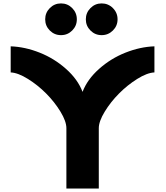

<svg xmlns="http://www.w3.org/2000/svg" viewBox="-20 -1094 961 1114"><path d="M269 -917Q242.2 -943.8 242.2 -981.9Q242.2 -1020 269 -1047.1Q295.9 -1074.2 334 -1074.2Q372.1 -1074.2 398.9 -1047.1Q425.8 -1020 425.8 -981.9Q425.8 -943.8 398.9 -917Q372.1 -890.1 334 -890.1Q295.9 -890.1 269 -917ZM504.9 -917Q478 -943.8 478 -981.9Q478 -1020 504.9 -1047.1Q531.7 -1074.2 569.8 -1074.2Q607.9 -1074.2 635 -1047.1Q662.1 -1020 662.1 -981.9Q662.1 -943.8 635 -917Q607.9 -890.1 569.8 -890.1Q531.7 -890.1 504.9 -917ZM42 -673.8V-825.2Q125 -822.3 210 -788.6Q294.9 -754.9 363 -694.3Q431.2 -633.8 459 -561Q486.8 -633.8 554.9 -694.3Q623 -754.9 708 -788.6Q793 -822.3 876 -825.2V-673.8Q833.5 -671.9 776.1 -636Q718.8 -600.1 670.2 -551Q621.6 -502 587.4 -445.8Q553.2 -389.6 553.2 -350.1V0H365.2V-350.1Q365.2 -389.6 331.1 -445.8Q296.9 -502 248.3 -551Q199.7 -600.1 142.1 -636Q84.5 -671.9 42 -673.8Z"/></svg>

Font: Hussar Preview
Style: Bold
Weight: 700
Foundry: Cannot Into Space Fonts, PlusOne Fonts
Version: Version 2.29RC2 "Millennial"